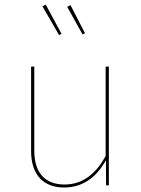

<svg xmlns="http://www.w3.org/2000/svg" viewBox="-20 -809 616 838"><path d="M179.6 -788.9 165.1 -781.4 238 -655.9 248.6 -661.1ZM287.7 -786.7 273.3 -779.3 340.3 -658.7 350.9 -664ZM455.1 -518.3H441.1V-127.7C400.6 -54.8 344.6 -3.7 261.4 -3.7C178.9 -3.7 129.7 -52.7 129.7 -150.4V-518.3H115.7V-149.6C115.7 -46 169.7 9.4 259.7 9.4C345.7 9.4 404.3 -40.4 442.4 -110L442.9 0H455.1Z"/></svg>

Font: Fira Sans Hair
Style: Regular
Weight: 100
Designer: bBox Type GmbH & Carrois Corporate GbR & Edenspiekermann AG
Foundry: bBox Type GmbH & Carrois Corporate GbR & Edenspiekermann AG
Version: Version 4.300;PS 004.300;hotconv 1.0.88;makeotf.lib2.5.64775